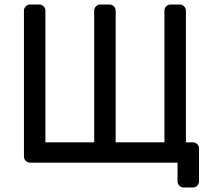

<svg xmlns="http://www.w3.org/2000/svg" viewBox="-20 -720 948 850"><path d="M86 -673Q86 -684 94 -692Q102 -700 113 -700H154Q165 -700 173 -692Q181 -684 181 -673V-90H397V-673Q397 -684 405 -692Q413 -700 424 -700H465Q476 -700 484 -692Q492 -684 492 -673V-90H708V-673Q708 -684 716 -692Q724 -700 735 -700H776Q787 -700 795 -692Q803 -684 803 -673V-90H834Q845 -90 853 -82Q861 -74 861 -63V83Q861 94 853 102Q845 110 834 110H793Q782 110 774 102Q766 94 766 83V0H113Q102 0 94 -8Q86 -16 86 -27Z"/></svg>

Font: Rubik
Style: Regular
Weight: 400
Designer: Hubert & Fischer
Foundry: Hubert & Fischer
Version: Version 1.100